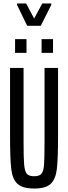

<svg xmlns="http://www.w3.org/2000/svg" viewBox="-20 -1080 393 1108"><path d="M38 -297V-688H116V-258Q116 -166 119.5 -128.5Q123 -91 135 -77Q147 -63 177 -63Q207 -63 219 -77Q231 -91 234 -128Q237 -165 237 -258V-688H315V-297Q315 -162 308 -104Q301 -46 272.5 -19Q244 8 177 8Q110 8 81 -19Q52 -46 45 -104Q38 -162 38 -297ZM67 -775V-854H133V-775ZM220 -775V-854H286V-775ZM137 -931 78 -1052V-1060H131L177 -973L224 -1060H276V-1052L215 -931Z"/></svg>

Font: Saira Ultra Condensed Medium
Style: Regular
Weight: 500
Width: 1
Designer: Hector Gatti with collaboration of the Omnibus-Type team
Foundry: Omnibus-Type
Version: Version 1.001; ttfautohint (v1.8)